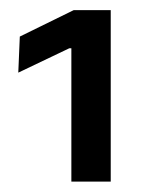

<svg xmlns="http://www.w3.org/2000/svg" viewBox="-20 -727 283 378"><path d="M120.5 -369.5V-632H116.5L16 -584L19 -655L125 -707H198V-369.5Z"/></svg>

Font: Anek Gujarati SemiExpanded Medium
Style: Regular
Weight: 500
Width: 6
Designer: Mrunmayee Ghaisas (Gujarati), Yesha Goshar (Latin)
Foundry: Ek Type
Version: Version 1.003